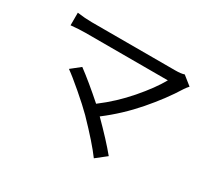

<svg xmlns="http://www.w3.org/2000/svg" viewBox="-143 -913 1285 1186"><g transform="rotate(30 500.0 -320.5)"><path d="M865.2 -684.6 928.7 -633.8Q915 -619.1 904.3 -602.5Q841.8 -501 748 -392.6Q654.3 -284.2 540 -197.3Q648.4 -88.9 710.9 -12.7L637.7 44.9Q582 -31.2 458 -159.2Q413.1 -204.1 340.8 -266.1Q268.6 -328.1 228.5 -356.4L293.9 -408.2Q373 -349.6 481.4 -253.9Q583 -330.1 666.5 -426.8Q750 -523.4 793 -600.6H205.1Q161.1 -600.6 102.5 -594.7V-684.6Q159.2 -676.8 205.1 -676.8H800.8Q843.8 -676.8 865.2 -684.6Z"/></g></svg>

Font: Gen Shin Gothic Monospace Regular
Style: Regular
Weight: 400
Designer: [Source Han Sans]
Ryoko NISHIZUKA  (kana & ideographs); Paul D. Hunt (Latin, Greek & Cyrillic); Wenlong ZHANG  (bopomofo
Version: Version 1.002.20150607